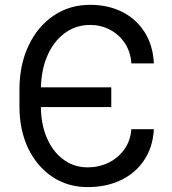

<svg xmlns="http://www.w3.org/2000/svg" viewBox="-20 -757 705 787"><path d="M436.1 -399.1V-318.2H133.5V-399.1ZM610.8 -227.3Q606.5 -153.8 570.8 -100.5Q535.2 -47.2 475.5 -18.6Q415.8 9.9 339.5 9.9Q257.5 9.9 194.2 -32.5Q131 -74.9 95.3 -149.5Q59.7 -224.1 59.7 -321V-389.2Q59.7 -491.1 96.8 -569.6Q133.9 -648.1 199.2 -692.6Q264.6 -737.2 349.4 -737.2Q423.3 -737.2 480.8 -708.3Q538.4 -679.3 572.6 -625.5Q606.9 -571.7 610.8 -497.2H518.5Q514.9 -546.2 490.8 -581.5Q466.6 -616.8 429.5 -635.8Q392.4 -654.8 349.4 -654.8Q290.5 -654.8 244.9 -620.9Q199.2 -587 173.5 -527Q147.7 -467 147.7 -389.2V-321Q147.7 -247.9 172.2 -191.4Q196.7 -134.9 240.1 -103Q283.4 -71 339.5 -71Q384.9 -71 424.2 -89.8Q463.4 -108.7 489 -143.8Q514.6 -179 518.5 -227.3Z"/></svg>

Font: DeltaSans
Style: Regular
Weight: 400
Designer: Rasmus Andersson
Foundry: rsms
Version: Version 3.012